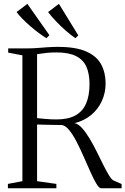

<svg xmlns="http://www.w3.org/2000/svg" viewBox="-20 -1000 666 1020"><path d="M22 0V-23L99 -37.5V-706L23.5 -720.5V-743H129Q152.5 -743 178.2 -745Q204 -747 231.5 -749Q259 -751 287 -751Q383.5 -751 438.8 -726.2Q494 -701.5 517.5 -657.8Q541 -614 541 -557Q541 -506.5 520.8 -462.8Q500.5 -419 463.8 -388.8Q427 -358.5 376.5 -346Q397 -341 417 -318.5Q437 -296 456.5 -263.2Q476 -230.5 494 -194.2Q512 -158 528.2 -125.2Q544.5 -92.5 558.2 -69.8Q572 -47 582.5 -41.5L626 -22.5V0H516.5Q506.5 0 492 -24Q477.5 -48 460.8 -85.8Q444 -123.5 425.2 -166.2Q406.5 -209 386.8 -247.2Q367 -285.5 346.5 -310.2Q326 -335 305.5 -336Q294 -336 275.2 -336.2Q256.5 -336.5 236.8 -337Q217 -337.5 200.5 -337.8Q184 -338 177 -338.5V-37.5L279.5 -23V0ZM280.5 -365.5Q341.5 -365.5 380 -386.5Q418.5 -407.5 437 -449.2Q455.5 -491 455.5 -553.5Q455.5 -608.5 438.8 -645.8Q422 -683 383.5 -702.2Q345 -721.5 280 -721.5Q252 -721.5 231.8 -719.5Q211.5 -717.5 198.2 -715.2Q185 -713 177 -712V-372.5Q194 -370.5 213.5 -368.8Q233 -367 250.8 -366.2Q268.5 -365.5 280.5 -365.5ZM226 -797.5Q208.5 -808 186 -824.8Q163.5 -841.5 140.8 -861.2Q118 -881 98.8 -900.5Q79.5 -920 68 -936L125.5 -979.5L242.5 -813L227 -797.5ZM380 -797.5Q358.5 -812 330.5 -836.2Q302.5 -860.5 276.8 -887.8Q251 -915 235.5 -936L293 -979.5L396 -812L381 -797.5Z"/></svg>

Font: Merriweather 120pt Light
Style: Regular
Weight: 300
Version: Version 2.100